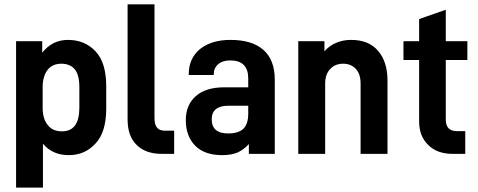

<svg xmlns="http://www.w3.org/2000/svg" viewBox="-20 -710 2208 886"><path d="M174.8 -520V-466.8Q221.2 -525.9 293.9 -525.9Q371.1 -525.9 420.9 -473.1Q470.2 -420.9 470.2 -312V-209Q470.2 -100.1 420.9 -47.9Q371.6 5.9 297.9 5.9Q221.7 5.9 178.2 -46.9V155.8H54.2V-520ZM346.2 -307.1Q346.2 -366.2 324.2 -391.1Q302.2 -416 263.2 -416Q222.2 -416 200.2 -388.2Q176.8 -358.9 176.8 -307.1V-212.9Q176.8 -160.6 201.2 -131.8Q223.1 -104 266.1 -104Q346.2 -104 346.2 -212.9Z M610.8 -41Q568.8 -81.5 568.8 -158.2V-689.9H692.9V-166Q692.9 -134.3 704.6 -121.1Q715.8 -106.9 741.7 -106.9H783.7V0H726.6Q651.9 0 610.8 -41Z M1195.3 -480Q1248 -433.6 1248 -341.8V0H1128.4V-44.9Q1102.5 -17.6 1075.2 -5.9Q1046.4 5.9 1005.4 5.9Q924.3 5.9 881.3 -37.1Q837.4 -81.1 837.4 -155.8Q837.4 -226.1 884.3 -267.1Q930.2 -307.1 1015.1 -307.1H1125.5V-348.1Q1125.5 -431.2 1042.5 -431.2Q1007.3 -431.2 987.3 -414.1Q966.3 -396 966.3 -367.2V-363.8H851.1V-368.2Q851.1 -440.9 903.3 -483.9Q956.5 -525.9 1043.5 -525.9Q1143.1 -525.9 1195.3 -480ZM1104.5 -117.2Q1125.5 -139.6 1125.5 -185.1V-222.2H1035.2Q957 -222.2 957 -159.2Q957 -94.2 1033.2 -94.2Q1081.5 -94.2 1104.5 -117.2Z M1477.1 -520V-473.1Q1501 -500.5 1533.2 -513.2Q1563.5 -525.9 1600.1 -525.9Q1681.2 -525.9 1724.1 -476.1Q1768.1 -425.3 1768.1 -338.9V0H1644V-324.2Q1644 -368.7 1622.1 -392.1Q1599.6 -416 1563.5 -416Q1526.9 -416 1504.4 -392.1Q1480.5 -368.2 1480.5 -324.2V0H1356.4V-520Z M2037.1 -158.2Q2037.1 -105 2087.9 -105H2127V0H2067.9Q1997.1 0 1956.1 -41Q1914.1 -81.5 1914.1 -149.9V-433.1H1841.8V-520H1914.1V-622.1L2037.1 -665V-520H2136.7V-433.1H2037.1Z"/></svg>

Font: D-DIN-PRO
Style: Bold
Weight: 700
Designer: Charles Nix
Foundry: Datto Inc.
Version: Version 1.000;hotconv 1.0.109;makeotfexe 2.5.65596